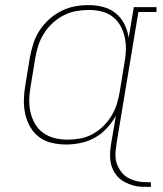

<svg xmlns="http://www.w3.org/2000/svg" viewBox="-20 -558 640 752"><path d="M571 174Q553 174 535 173.5Q517 173 500 168Q483 163 467.5 154.5Q452 146 440.5 133.5Q429 121 422 105.5Q415 90 412.5 72.5Q410 55 411.5 36.5Q413 18 416 0L434 -105Q419 -78 398 -55.5Q377 -33 351 -18.5Q325 -4 296 2Q267 8 239 8Q210 8 182.5 1.5Q155 -5 133.5 -21Q112 -37 98.5 -60.5Q85 -84 79 -110.5Q73 -137 73.5 -166Q74 -195 79 -223L97 -333Q102 -360 110.5 -387Q119 -414 134.5 -438Q150 -462 172 -482Q194 -502 220 -515Q246 -528 273 -533Q300 -538 328 -538Q357 -538 385 -530.5Q413 -523 434 -505.5Q455 -488 467.5 -463Q480 -438 484 -410L504 -530H593V-511H522L437 0Q435 16 433 32Q431 48 433 63.5Q435 79 441.5 93Q448 107 457.5 118.5Q467 130 480 137.5Q493 145 508 149.5Q523 154 539 155Q555 156 571 156ZM245 -11Q269 -11 294 -15.5Q319 -20 342 -32.5Q365 -45 384 -63.5Q403 -82 416.5 -104Q430 -126 437.5 -150.5Q445 -175 449 -199L467 -309Q472 -334 473 -360Q474 -386 469 -410Q464 -434 452.5 -455.5Q441 -477 422 -492Q403 -507 378.5 -513Q354 -519 328 -519Q303 -519 278 -514.5Q253 -510 229.5 -498Q206 -486 186 -467.5Q166 -449 152 -426.5Q138 -404 130 -379.5Q122 -355 118 -330L100 -220Q95 -194 94.5 -168Q94 -142 99.5 -118Q105 -94 117.5 -72.5Q130 -51 150 -37Q170 -23 194.5 -17Q219 -11 245 -11Z"/></svg>

Font: Iosevka Curly Slab ThEx
Style: Italic
Weight: 100
Width: 7
Italic angle: -9°
Monospace: yes
Designer: Belleve Invis
Foundry: Belleve Invis
Version: Version 11.1.0; ttfautohint (v1.8.3)